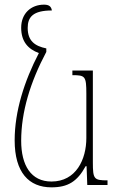

<svg xmlns="http://www.w3.org/2000/svg" viewBox="-20 -795 514 825"><path d="M201 10C272 10 312 -15 348 -81H352L355 0H442V-20C384 -20 379 -25 379 -97V-492H291V-472C346 -472 351 -468 351 -392V-202C351 -110 307 -15 201 -15C113 -15 71 -85 71 -190C71 -314 110 -442 179 -572V-587C130 -597 99 -619 99 -675C99 -722 122 -750 203 -750C200 -767 191 -775 169 -775C113 -775 71 -737 71 -676C71 -616 101 -584 147 -567C84 -446 43 -316 43 -192C43 -54 104 10 201 10Z"/></svg>

Font: Noto Serif Armenian SemiCondensed Thin
Style: Regular
Weight: 100
Width: 4
Designer: Monotype Design Team
Foundry: Monotype Imaging Inc.
Version: Version 2.008